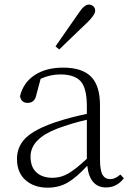

<svg xmlns="http://www.w3.org/2000/svg" viewBox="-20 -823 586 856"><path d="M244.1 -602.5 227.5 -616.2Q243.2 -639.6 330.1 -763.7Q355.5 -802.7 376 -802.7Q386.7 -802.7 395.5 -795.4Q404.3 -788.1 404.3 -775.4Q404.3 -756.8 369.1 -722.7Q346.7 -702.1 301.8 -658.2Q256.8 -614.3 244.1 -602.5ZM367.2 -115.2V-289.1Q298.8 -273.4 236.3 -250Q116.2 -204.1 116.2 -125Q116.2 -78.1 142.6 -54.2Q168.9 -30.3 214.8 -30.3Q251 -30.3 284.2 -49.3Q317.4 -68.4 367.2 -115.2ZM516.6 -44.9 532.2 -28.3Q501 12.7 453.1 12.7Q379.9 12.7 369.1 -84Q320.3 -31.2 281.2 -8.8Q242.2 13.7 192.4 13.7Q131.8 13.7 93.8 -20Q55.7 -53.7 55.7 -114.3Q55.7 -169.9 94.7 -208Q133.8 -246.1 224.6 -277.3Q292 -299.8 367.2 -315.4V-348.6Q367.2 -430.7 339.4 -460.9Q311.5 -491.2 249 -491.2Q204.1 -491.2 161.1 -471.7L142.6 -402.3Q135.7 -364.3 103.5 -364.3Q74.2 -364.3 69.3 -394.5Q84 -455.1 134.8 -488.3Q185.5 -521.5 261.7 -521.5Q345.7 -521.5 385.7 -481.4Q425.8 -441.4 425.8 -353.5V-113.3Q425.8 -63.5 437 -43.9Q448.2 -24.4 471.7 -24.4Q493.2 -24.4 516.6 -44.9Z"/></svg>

Font: GenYoMin TW TTF ExtraLight
Style: Regular
Weight: 250
Version: Version 1.300